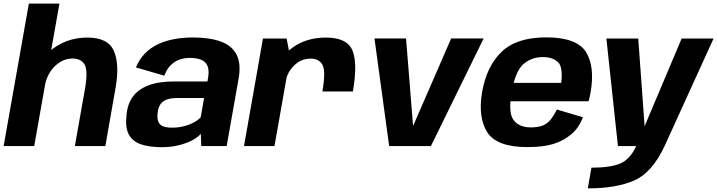

<svg xmlns="http://www.w3.org/2000/svg" viewBox="-31 -805 3952 1058"><path d="M-11 0H157.5L296.5 -785H128ZM381.5 0H549.5L606 -322Q628.5 -448.5 597 -523.2Q565.5 -598 450.5 -598Q330 -598 242.2 -521.8Q154.5 -445.5 140.5 -367L215.5 -329.5Q227.5 -397.5 271.2 -440Q315 -482.5 367.5 -482.5Q417.5 -482.5 436 -447.5Q454.5 -412.5 437 -314Z M861.5 6Q900.5 6 934.8 -0.5Q969 -7 997 -17.8Q1025 -28.5 1045 -41.5Q1065 -54.5 1075.5 -68L1078 0H1218L1283.5 -370Q1298.5 -453 1273 -503.2Q1247.5 -553.5 1186 -576Q1124.5 -598.5 1030.5 -598.5Q978.5 -598.5 930.5 -589.8Q882.5 -581 841.2 -562Q800 -543 768.5 -511.2Q737 -479.5 718 -433.5L874.5 -388Q888 -424.5 910 -446Q932 -467.5 959 -476.8Q986 -486 1015 -486Q1052.5 -486 1077.2 -475.8Q1102 -465.5 1112.2 -442Q1122.5 -418.5 1116 -378.5L1112 -356H924.5Q889.5 -356 854 -351.2Q818.5 -346.5 786.5 -334.5Q754.5 -322.5 728.8 -301.8Q703 -281 686.5 -248.5Q670 -216 666 -170Q658.5 -101.5 679.2 -63.2Q700 -25 746.5 -9.5Q793 6 861.5 6ZM917 -101.5Q889 -101.5 870 -108Q851 -114.5 842.5 -132Q834 -149.5 837.5 -182.5Q840.5 -208.5 849.8 -224.8Q859 -241 873.8 -249.8Q888.5 -258.5 907.5 -261.8Q926.5 -265 948.5 -265H1093.5L1075 -159Q1062 -144 1038 -130.8Q1014 -117.5 982.8 -109.5Q951.5 -101.5 917 -101.5Z M1745.5 -301H1913.5Q1940.5 -453.5 1911.5 -525.8Q1882.5 -598 1765 -598Q1655.5 -598 1578.5 -540.8Q1501.5 -483.5 1486.5 -399.5L1544.5 -361.5Q1553 -408.5 1590.8 -445.2Q1628.5 -482 1681 -482Q1727 -482 1746 -447.5Q1765 -413 1745.5 -301ZM1313.5 0H1481.5L1568 -490L1548.5 -592.5H1418Z M2113.5 0H2343.5L2634 -593H2455L2246.5 -113.5H2245L2206.5 -593H2032.5Z M2874.5 5.5 2894 -103Q2830 -103 2799.5 -143Q2768.5 -182.5 2788.5 -296.5Q2808.5 -413 2853.5 -452Q2899 -490.5 2959.5 -490.5Q3021.5 -490.5 3050.5 -455Q3070 -424.5 3062 -348.5H2782.5L2764.5 -247H3212Q3219 -269.5 3223.5 -297Q3248 -437.5 3198 -518.5Q3147 -599 2978.5 -599Q2815 -599 2732.5 -519Q2650.5 -440 2625.5 -297Q2602 -157 2654.5 -75.5Q2707 5.5 2874.5 5.5ZM2894 -103 2874.5 5.5Q2964 5.5 3019 -12Q3073.5 -29 3117 -65Q3159.5 -100.5 3181 -159L3038 -201.5Q3022 -170 3003.5 -146Q2984 -123 2958.5 -112.5Q2931.5 -103 2894 -103Z M3374 0H3631L3901 -592.5H3725L3521.5 -110.5H3521L3486 -592.5H3310.5ZM3208 233Q3363 233 3462.5 190.2Q3562 147.5 3631 0L3475 -0.5Q3440.5 74 3385.8 96.5Q3331 119 3228 119Z"/></svg>

Font: Anybody
Style: Bold Italic
Weight: 700
Italic angle: -10°
Designer: Tyler Finck
Foundry: Etcetera Type Company
Version: Version 1.113;gftools[0.9.25]